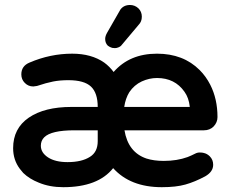

<svg xmlns="http://www.w3.org/2000/svg" viewBox="-20 -737 930 778"><path d="M417 -551.8Q406.2 -562.5 406.2 -579.1Q406.2 -590.8 414.1 -604.5Q466.8 -696.3 467.8 -698.2Q481.4 -716.8 506.8 -716.8Q526.4 -716.8 541 -703.1Q554.7 -689.5 554.7 -669.4Q554.7 -649.4 542 -636.7Q473.6 -554.7 470.2 -551.3Q466.8 -547.9 459.5 -544.9Q452.1 -542 445.8 -542Q439.5 -542 434.6 -543Q424.8 -545.9 417 -551.8ZM438.5 -55.7Q377 21.5 236.3 21.5Q180.7 21.5 136.7 2.9Q99.6 -11.7 74.2 -36.1L60.5 -52.7Q33.2 -88.9 33.2 -136.7Q33.2 -216.8 96.7 -260.3Q160.2 -303.7 269.5 -303.7H376Q376 -360.4 348.6 -386.2Q321.3 -412.1 256.8 -412.1Q222.7 -412.1 195.3 -406.7Q168 -401.4 129.9 -388.7L115.2 -386.7H114.3Q94.7 -386.7 80.6 -400.9Q66.4 -415 66.4 -435.5Q66.4 -469.7 99.6 -483.4Q183.6 -519.5 272.5 -519.5Q350.6 -519.5 402.3 -483.4Q423.8 -467.8 440.4 -445.3Q504.9 -519.5 616.2 -519.5Q722.7 -519.5 789.1 -453.1Q814.5 -427.7 832 -393.6Q861.3 -335.9 861.3 -262.7Q861.3 -241.2 845.7 -224.6Q830.1 -209 806.6 -209H484.4Q499 -120.1 573.2 -94.7Q603.5 -85 643.6 -85Q697.3 -85 740.2 -100.6Q754.9 -106.4 770.5 -114.3Q779.3 -119.1 789.6 -119.1Q799.8 -119.1 805.7 -117.2Q819.3 -114.3 830.1 -103.5Q843.8 -89.8 843.8 -69.3Q843.8 -41 811.5 -22.5Q769.5 0 731.4 10.7Q693.4 21.5 635.7 21.5Q507.8 21.5 438.5 -55.7ZM748 -303.7Q749 -303.7 749 -304.2Q749 -304.7 749 -304.7Q745.1 -340.8 727.5 -365.2Q688.5 -420.9 616.2 -420.9Q585 -420.9 554.7 -407.2Q523.4 -392.6 503.9 -363.3Q488.3 -337.9 483.4 -303.7ZM376 -165V-209H281.2Q187.5 -209 159.2 -180.7Q145.5 -167 145.5 -146.5Q145.5 -118.2 174.8 -99.1Q204.1 -80.1 253.9 -80.1Q311.5 -80.1 344.7 -101.6Q376 -121.1 376 -165Z"/></svg>

Font: FakePearl
Style: SemiBold
Weight: 400
Version: Version 1.2